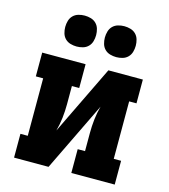

<svg xmlns="http://www.w3.org/2000/svg" viewBox="-112 -847 825 936"><g transform="rotate(15 300.0 -379.0)"><path d="M46 0V-120H83V-410H46V-530H265V-410H228V-318Q228 -283 224 -248.5Q220 -214 211 -181L380 -530H554V-410H517V-120H554V0H335V-120H372V-212Q372 -247 376 -281.5Q380 -316 389 -349L220 0ZM400 -602Q384 -602 368.5 -606.5Q353 -611 342 -622Q331 -633 326.5 -648.5Q322 -664 322 -680Q322 -696 326.5 -711.5Q331 -727 342 -738Q353 -749 368.5 -753.5Q384 -758 400 -758Q416 -758 431.5 -753.5Q447 -749 458 -738Q469 -727 473.5 -711.5Q478 -696 478 -680Q478 -664 473.5 -648.5Q469 -633 458 -622Q447 -611 431.5 -606.5Q416 -602 400 -602ZM200 -602Q184 -602 168.5 -606.5Q153 -611 142 -622Q131 -633 126.5 -648.5Q122 -664 122 -680Q122 -696 126.5 -711.5Q131 -727 142 -738Q153 -749 168.5 -753.5Q184 -758 200 -758Q216 -758 231.5 -753.5Q247 -749 258 -738Q269 -727 273.5 -711.5Q278 -696 278 -680Q278 -664 273.5 -648.5Q269 -633 258 -622Q247 -611 231.5 -606.5Q216 -602 200 -602Z"/></g></svg>

Font: Iosevka Curly Slab HvEx
Style: Regular
Weight: 900
Width: 7
Monospace: yes
Designer: Belleve Invis
Foundry: Belleve Invis
Version: Version 11.1.0; ttfautohint (v1.8.3)